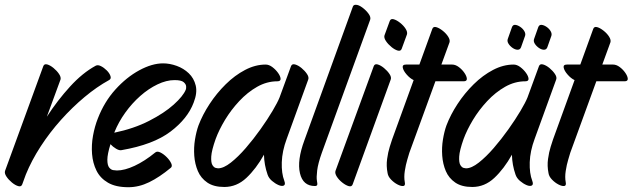

<svg xmlns="http://www.w3.org/2000/svg" viewBox="-46 -743 2645 803"><path d="M207 -410 150 -255Q195 -324 247 -381Q299 -438 354 -468Q363 -473 376 -466.5Q389 -460 400.5 -448.5Q412 -437 416 -425Q420 -413 410 -408Q359 -380 307.5 -337Q256 -294 209 -241.5Q162 -189 124 -130.5Q86 -72 62 -13L47 28Q43 39 30.5 35.5Q18 32 4 20.5Q-10 9 -19 -4.5Q-28 -18 -25 -28L135 -466Q139 -477 151.5 -473.5Q164 -470 178 -458.5Q192 -447 201 -433.5Q210 -420 207 -410Z M668 -41Q621 -2 578 19Q535 40 491 40Q438 40 405.5 21Q373 2 357.5 -29.5Q342 -61 339 -99Q336 -137 343 -175.5Q350 -214 363 -247Q390 -317 436.5 -368.5Q483 -420 536.5 -449Q590 -478 636 -478Q664 -478 693 -467.5Q722 -457 743.5 -436.5Q765 -416 772.5 -385.5Q780 -355 764 -314Q739 -247 667 -192.5Q595 -138 462 -115Q453 -113 439.5 -121Q426 -129 416 -140Q403 -98 403 -75Q403 -52 410.5 -42.5Q418 -33 427.5 -31.5Q437 -30 443 -30Q475 -30 517 -49.5Q559 -69 603 -105Q611 -112 624.5 -105.5Q638 -99 651 -86Q664 -73 670 -60Q676 -47 668 -41ZM433 -191 432 -188Q514 -205 577.5 -237.5Q641 -270 680.5 -305.5Q720 -341 731 -368Q733 -372 732.5 -381.5Q732 -391 722 -399.5Q712 -408 684 -408Q650 -408 612.5 -390Q575 -372 540.5 -341.5Q506 -311 478 -272Q450 -233 433 -191Z M1114 -403Q1070 -403 1029.5 -380Q989 -357 954.5 -320Q920 -283 895 -241.5Q870 -200 856 -162Q839 -114 837.5 -88.5Q836 -63 842.5 -52.5Q849 -42 857 -40.5Q865 -39 866 -39Q889 -39 919.5 -63Q950 -87 982 -124Q1014 -161 1043.5 -202.5Q1073 -244 1094 -279.5Q1115 -315 1123 -335L1171 -466Q1175 -477 1188 -473.5Q1201 -470 1215 -458.5Q1229 -447 1238 -433.5Q1247 -420 1243 -410L1153 -162Q1134 -111 1132.5 -64.5Q1131 -18 1143 13Q1149 29 1141 33Q1133 37 1119 31Q1105 25 1091.5 13.5Q1078 2 1073 -13Q1059 -53 1058 -96Q1025 -37 984.5 1Q944 39 892 39Q848 39 821 20.5Q794 2 781.5 -27.5Q769 -57 766.5 -91.5Q764 -126 769.5 -159.5Q775 -193 784 -218Q801 -263 830.5 -308Q860 -353 898 -390.5Q936 -428 979 -450.5Q1022 -473 1065 -473Q1079 -473 1093 -462.5Q1107 -452 1117 -438Q1127 -424 1127.5 -413.5Q1128 -403 1114 -403Z M1502 -660 1300 -104Q1284 -59 1280.5 -30Q1277 -1 1279.5 13Q1282 27 1281 29Q1280 35 1271 35Q1221 35 1208.5 -18.5Q1196 -72 1227 -156L1430 -716Q1433 -723 1442 -723Q1454 -723 1469.5 -711.5Q1485 -700 1495.5 -685.5Q1506 -671 1502 -660Z M1562 -595 1584 -655Q1588 -666 1600.5 -662.5Q1613 -659 1627.5 -647.5Q1642 -636 1650.5 -622.5Q1659 -609 1656 -599L1634 -539Q1630 -528 1617.5 -531.5Q1605 -535 1591 -546.5Q1577 -558 1568 -571.5Q1559 -585 1562 -595ZM1357 -28 1517 -466Q1521 -477 1533.5 -473.5Q1546 -470 1560 -458.5Q1574 -447 1583 -433.5Q1592 -420 1588 -410L1429 28Q1425 39 1412.5 35.5Q1400 32 1385.5 20.5Q1371 9 1362.5 -4.5Q1354 -18 1357 -28Z M1652 -473H1708L1762 -622Q1766 -633 1778.5 -629.5Q1791 -626 1805.5 -614.5Q1820 -603 1828.5 -589.5Q1837 -576 1834 -566L1800 -473H1845Q1859 -473 1873 -462.5Q1887 -452 1896.5 -438Q1906 -424 1906.5 -413.5Q1907 -403 1893 -403H1775L1666 -104Q1664 -97 1657.5 -75.5Q1651 -54 1647 -28Q1643 -2 1647 19Q1650 34 1640.5 35Q1631 36 1616.5 28.5Q1602 21 1589.5 8Q1577 -5 1575 -19Q1569 -49 1573 -78Q1577 -107 1584 -129Q1591 -151 1594 -160L1684 -408Q1669 -415 1655 -431Q1641 -447 1638.5 -460Q1636 -473 1652 -473Z M2151 -403Q2107 -403 2066.5 -380Q2026 -357 1991.5 -320Q1957 -283 1932 -241.5Q1907 -200 1893 -162Q1876 -114 1874.5 -88.5Q1873 -63 1879.5 -52.5Q1886 -42 1894 -40.5Q1902 -39 1903 -39Q1926 -39 1956.5 -63Q1987 -87 2019 -124Q2051 -161 2080.5 -202.5Q2110 -244 2131 -279.5Q2152 -315 2160 -335L2208 -466Q2212 -477 2225 -473.5Q2238 -470 2252 -458.5Q2266 -447 2275 -433.5Q2284 -420 2280 -410L2190 -162Q2171 -111 2169.5 -64.5Q2168 -18 2180 13Q2186 29 2178 33Q2170 37 2156 31Q2142 25 2128.5 13.5Q2115 2 2110 -13Q2096 -53 2095 -96Q2062 -37 2021.5 1Q1981 39 1929 39Q1885 39 1858 20.5Q1831 2 1818.5 -27.5Q1806 -57 1803.5 -91.5Q1801 -126 1806.5 -159.5Q1812 -193 1821 -218Q1838 -263 1867.5 -308Q1897 -353 1935 -390.5Q1973 -428 2016 -450.5Q2059 -473 2102 -473Q2116 -473 2130 -462.5Q2144 -452 2154 -438Q2164 -424 2164.5 -413.5Q2165 -403 2151 -403ZM2260 -593 2243 -545Q2239 -535 2229 -535Q2219 -535 2208 -542.5Q2197 -550 2190.5 -560.5Q2184 -571 2188 -581L2205 -629Q2209 -640 2219 -639Q2229 -638 2240 -630.5Q2251 -623 2257 -612.5Q2263 -602 2260 -593ZM2150 -593 2133 -545Q2129 -535 2119 -535Q2109 -535 2098 -542.5Q2087 -550 2080.5 -560.5Q2074 -571 2078 -581L2095 -629Q2099 -640 2109 -639Q2119 -638 2130 -630.5Q2141 -623 2147 -612.5Q2153 -602 2150 -593Z M2325 -473H2381L2435 -622Q2439 -633 2451.5 -629.5Q2464 -626 2478.5 -614.5Q2493 -603 2501.5 -589.5Q2510 -576 2507 -566L2473 -473H2518Q2532 -473 2546 -462.5Q2560 -452 2569.5 -438Q2579 -424 2579.5 -413.5Q2580 -403 2566 -403H2448L2339 -104Q2337 -97 2330.5 -75.5Q2324 -54 2320 -28Q2316 -2 2320 19Q2323 34 2313.5 35Q2304 36 2289.5 28.5Q2275 21 2262.5 8Q2250 -5 2248 -19Q2242 -49 2246 -78Q2250 -107 2257 -129Q2264 -151 2267 -160L2357 -408Q2342 -415 2328 -431Q2314 -447 2311.5 -460Q2309 -473 2325 -473Z"/></svg>

Font: Story Script
Style: Regular
Weight: 400
Designer: Lana Roulhac, Ben Buysse
Version: Version 1.000; ttfautohint (v1.8.4.7-5d5b)